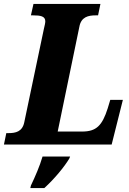

<svg xmlns="http://www.w3.org/2000/svg" viewBox="-42 -734 654 975"><path d="M-22 0H525L582 -227H518L505 -184C477 -96 447 -66 375 -66H251L361 -598C370 -648 406 -656 444 -656H456L468 -714H128L115 -656H126C163 -656 188 -652 188 -626C188 -617 185 -605 181 -588L81 -112C71 -65 37 -58 1 -58H-10ZM115 208 112 221H183C234 175 285 113 310 71L314 61H174C160 109 137 162 115 208Z"/></svg>

Font: Noto Serif Condensed Black
Style: Italic
Weight: 900
Width: 3
Italic angle: -12°
Designer: Monotype Design Team
Foundry: Monotype Imaging Inc.
Version: Version 2.013